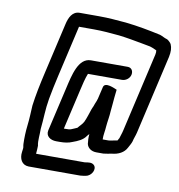

<svg xmlns="http://www.w3.org/2000/svg" viewBox="-88 -721 907 972"><g transform="rotate(10 365.5 -235.5)"><path d="M182 -571 122 -310C107 -245 96 -191 89 -137C87 -102 86 -68 82 -35C78 -2 77 32 78 62C78 71 82 80 80 88C80 93 78 98 78 103C73 138 88 169 123 170H389C399 169 409 168 417 166C446 162 467 122 446 104C434 94 419 97 400 100H150C149 98 150 96 150 94C151 81 152 71 152 58C146 35 152 -3 151 -28C157 -82 156 -128 166 -185C173 -225 181 -261 192 -310L252 -571H327C376 -571 412 -567 459 -563C501 -558 538 -551 576 -544L608 -538C632 -535 641 -528 658 -521C659 -513 659 -509 657 -499L564 -94C561 -79 554 -62 551 -50L550 -49C548 -46 546 -42 544 -38L533 -36C523 -35 509 -30 498 -30H469V-32C468 -52 474 -75 475 -98C477 -123 483 -152 484 -177L487 -209C489 -236 492 -264 495 -290C485 -294 431 -321 424 -291L409 -227C407 -224 407 -221 406 -218C404 -213 401 -207 399 -201L394 -187C392 -182 389 -177 387 -171C379 -148 372 -123 362 -102C354 -87 343 -79 333 -66C323 -62 316 -58 305 -54C297 -50 285 -50 275 -50H266L313 -254C320 -285 328 -320 338 -344H513C533 -344 552 -359 556 -378C560 -397 550 -414 530 -414H341C276 -414 258 -322 242 -253L190 -28C183 3 209 20 239 20H258C281 20 303 17 321 9C346 0 373 -11 388 -34C391 -39 394 -40 398 -45C396 -28 397 -9 399 5C403 24 421 40 449 40H485C498 39 515 35 527 33C560 30 589 16 603 -12C609 -24 616 -34 620 -47C623 -62 630 -77 634 -94L727 -499C733 -527 732 -547 724 -565C722 -570 708 -584 702 -586C687 -590 676 -598 663 -602C603 -615 546 -626 482 -633C432 -637 394 -641 343 -641H243C206 -641 190 -607 182 -571Z"/></g></svg>

Font: Electronic
Style: BdIt
Weight: 700
Version: Version 1.011